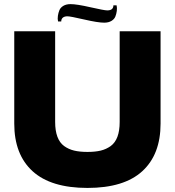

<svg xmlns="http://www.w3.org/2000/svg" viewBox="-20 -903 856 940"><path d="M325.2 -882.8Q356 -882.8 423.3 -867.4Q490.7 -852.1 504.9 -852.1Q535.2 -852.1 535.2 -877H550.8Q553.7 -864.3 551.8 -849.4Q549.8 -834.5 544.7 -821.8Q539.6 -809.1 525.4 -800.5Q511.2 -792 490.2 -792Q459.5 -792 391.8 -807.6Q324.2 -823.2 310.1 -823.2Q295.9 -823.2 287.8 -816.7Q279.8 -810.1 279.8 -797.9H264.2Q261.2 -810.5 263.4 -825.4Q265.6 -840.3 270.8 -853Q275.9 -865.7 290 -874.3Q304.2 -882.8 325.2 -882.8ZM49.8 -297.9V-750H250V-306.2Q250 -263.2 261 -233.6Q272 -204.1 293.7 -188.2Q315.4 -172.4 342.8 -165.8Q370.1 -159.2 408.2 -159.2Q446.3 -159.2 473.4 -165.8Q500.5 -172.4 522.2 -188.2Q543.9 -204.1 554.9 -233.4Q565.9 -262.7 565.9 -306.2V-750H766.1V-297.9Q766.1 -146.5 676.5 -64.7Q586.9 17.1 408.2 17.1Q229.5 17.1 139.6 -64.7Q49.8 -146.5 49.8 -297.9Z"/></svg>

Font: Mayenne Sans Regular
Style: Regular
Weight: 600
Width: 6
Designer: Jérémy Landes — Studio Triple
Foundry: Jérémy Landes — Studio Triple
Version: Version 1.001;hotconv 1.0.109;makeotfexe 2.5.65596